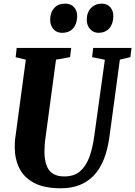

<svg xmlns="http://www.w3.org/2000/svg" viewBox="-20 -1000 726 1030"><path d="M623 -680 567.5 -269Q558 -197.5 536.8 -144.8Q515.5 -92 482.5 -57.8Q449.5 -23.5 405.5 -6.8Q361.5 10 307 10Q217 10 162.5 -19Q108 -48 83.5 -98.2Q59 -148.5 59 -211.5Q59 -225.5 59.8 -239.2Q60.5 -253 63 -267.5L118.5 -680L64 -693L69.5 -743H362L356 -693.5L280.5 -680L225 -268Q221.5 -246 220 -225.2Q218.5 -204.5 218.5 -186.5Q218.5 -146 228.5 -116Q238.5 -86 261.8 -69.8Q285 -53.5 325 -53.5Q377 -53.5 409 -80.8Q441 -108 459 -156.5Q477 -205 485.5 -269L542.5 -679.5L474 -693.5L480 -743H685.5L679.5 -693.5ZM312.5 -824Q283.5 -824 266.2 -844.2Q249 -864.5 249 -895Q250 -934.5 271.2 -957.5Q292.5 -980.5 329.5 -980.5Q361 -980.5 377.8 -961Q394.5 -941.5 394 -912.5Q393.5 -872.5 372.5 -848.2Q351.5 -824 312.5 -824ZM507 -824Q481.5 -824 463.2 -844.2Q445 -864.5 445.5 -895Q446 -934.5 468.8 -957.5Q491.5 -980.5 524.5 -980.5Q555.5 -980.5 572 -961Q588.5 -941.5 588 -912.5Q587.5 -872.5 566.5 -848.2Q545.5 -824 507 -824Z"/></svg>

Font: Merriweather 24pt SemiCondensed Black
Style: Italic
Weight: 900
Width: 4
Italic angle: -7.8°
Designer: Eben Sorkin
Foundry: Eben Sorkin
Version: Version 2.101